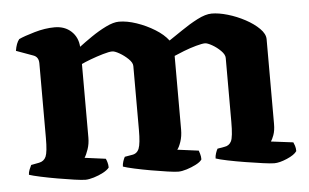

<svg xmlns="http://www.w3.org/2000/svg" viewBox="-42 -561 998 621"><g transform="rotate(-5 457.5 -250.0)"><path d="M212 0Q201 0 176.5 -3.5Q152 -7 123 -12Q94 -17 68.5 -22.5Q43 -28 31 -32Q31 -40 34.5 -48.5Q38 -57 41 -63L67 -68Q83 -71 89.5 -85.5Q96 -100 96 -146V-388Q96 -409 79 -415L24 -435Q28 -460 38 -472Q55 -480 89.5 -490Q124 -500 155 -500Q188 -500 209 -480.5Q230 -461 232 -430Q249 -443 273 -459.5Q297 -476 321.5 -488Q346 -500 364 -500Q390 -500 421 -489.5Q452 -479 479.5 -462Q507 -445 522 -425Q539 -436 565 -454Q591 -472 618 -486Q645 -500 665 -500Q688 -500 717 -491.5Q746 -483 773 -468.5Q800 -454 817.5 -436.5Q835 -419 835 -402V-127Q835 -105 829.5 -90.5Q824 -76 820 -71L892 -62Q894 -58 896.5 -50.5Q899 -43 899 -33Q891 -21 866.5 -10.5Q842 0 825 0Q814 0 788.5 -3.5Q763 -7 732 -12Q701 -17 674.5 -22.5Q648 -28 637 -32Q637 -40 640 -49Q643 -58 646 -63L669 -67Q684 -69 691 -82.5Q698 -96 698 -146V-353Q698 -364 685.5 -376.5Q673 -389 658 -397.5Q643 -406 635 -406Q626 -406 606 -400.5Q586 -395 565.5 -387Q545 -379 534 -374V-135Q534 -113 528 -95.5Q522 -78 516 -71L585 -62Q586 -59 588.5 -51Q591 -43 591 -33Q586 -25 571.5 -17.5Q557 -10 541 -5Q525 0 513 0Q503 0 478.5 -3.5Q454 -7 425.5 -12Q397 -17 372 -22.5Q347 -28 336 -32Q336 -40 339 -49Q342 -58 345 -63L368 -67Q385 -69 391.5 -85Q398 -101 398 -146V-353Q398 -364 385 -376.5Q372 -389 357 -397.5Q342 -406 334 -406Q324 -406 303.5 -400Q283 -394 263 -386.5Q243 -379 233 -374V-135Q233 -115 227 -97.5Q221 -80 215 -71L283 -62Q285 -59 287.5 -50.5Q290 -42 290 -33Q284 -25 270 -17.5Q256 -10 239.5 -5Q223 0 212 0Z"/></g></svg>

Font: Texturina
Style: Bold
Weight: 700
Designer: Guillermo Torres Carreño
Foundry: Omnibus-Type
Version: Version 1.002; ttfautohint (v1.8.3)